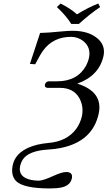

<svg xmlns="http://www.w3.org/2000/svg" viewBox="-20 -832 607 1084"><path d="M253.4 12.2Q141.1 18.6 107.9 69.8Q98.1 85.4 93.8 104Q80.1 168.5 157.2 184.1Q176.3 188 199.2 188Q223.1 188 283.7 160.2Q329.6 139.2 353.5 139.2Q387.7 139.2 386.7 166.5Q386.2 170.9 385.7 174.8Q377 215.3 328.1 226.1Q301.8 231.9 262.7 231.9Q113.8 231.9 71.3 190.9Q40 158.7 51.8 101.1Q70.3 14.6 190.9 -15.1Q220.7 -22 253.4 -24.9Q357.4 -33.7 409.7 -103.5Q433.1 -135.7 442.4 -175.8Q454.1 -231.4 426.8 -280.3Q393.6 -335.4 320.3 -335.9H247.6Q231 -337.9 233.4 -354Q238.8 -372.1 255.4 -373H302.2Q417 -373 465.8 -460.9Q477.5 -482.9 482.4 -505.9Q495.1 -565.4 447.8 -602.1Q418.5 -623.5 381.8 -624Q280.3 -624 224.1 -547.4Q206.1 -522.5 178.7 -469.2L148.9 -471.2L206.5 -646Q240.7 -646 342.3 -655.8Q369.1 -658.2 390.6 -658.2Q482.9 -658.2 534.7 -611.3Q576.2 -572.3 564.5 -516.1Q539.1 -403.3 416.5 -359.9Q562.5 -314 537.6 -191.9Q503.9 -34.2 325.7 2.9Q291 10.3 253.4 12.2ZM382.3 -696.8Q355 -741.7 301.3 -792L321.8 -812Q376.5 -785.2 414.6 -751Q480 -791 534.7 -812L545.4 -792Q487.3 -753.4 425.3 -696.8Z"/></svg>

Font: Linux Biolinum Slanted O
Style: Slanted
Weight: 400
Designer: Philipp H. Poll
Foundry: Philipp H. Poll
Version: Version 1.0.4